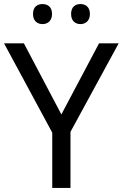

<svg xmlns="http://www.w3.org/2000/svg" viewBox="-20 -928 606 948"><path d="M143 -859C143 -825 164 -809 190 -809C215 -809 237 -825 237 -859C237 -894 215 -908 190 -908C164 -908 143 -894 143 -859ZM331 -859C331 -825 352 -809 377 -809C402 -809 424 -825 424 -859C424 -894 402 -908 377 -908C352 -908 331 -894 331 -859ZM283 -363 98 -714H0L238 -273V0H328V-277L566 -714H469Z"/></svg>

Font: Noto Sans Cypriot
Style: Regular
Weight: 400
Designer: Monotype Design Team
Foundry: Monotype Imaging Inc.
Version: Version 2.002